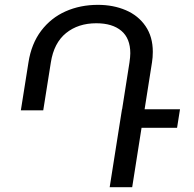

<svg xmlns="http://www.w3.org/2000/svg" viewBox="-20 -780 810 800"><path d="M717.8 -247.6H569.8L530.8 0H437L476.1 -247.6L488.3 -324.7H488.8L519.5 -520Q522.9 -543.9 522.9 -558.1Q522.9 -620.1 485.6 -651.6Q448.2 -683.1 381.3 -683.1Q305.7 -683.1 255.1 -642.1Q204.6 -601.1 191.9 -520L160.2 -320.3H66.9L98.6 -520Q110.8 -598.1 151.6 -651.9Q192.4 -705.6 253.4 -732.7Q314.5 -759.8 388.2 -759.8Q452.1 -759.8 504.2 -737.5Q556.2 -715.3 586.4 -671.1Q616.7 -627 616.7 -564Q616.7 -541 613.3 -520L582.5 -324.7H730Z"/></svg>

Font: Mardoto
Style: Italic
Weight: 400
Italic angle: -12°
Designer: Christian Robertson, Vahan Hovhannisyan
Foundry: Google
Version: Version 1.000